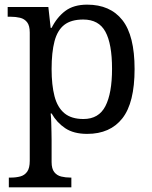

<svg xmlns="http://www.w3.org/2000/svg" viewBox="-20 -566 654 826"><path d="M18 240V198H26Q49 198 67.5 193Q86 188 97 172.5Q108 157 108 126V-426Q108 -456 96.5 -470.5Q85 -485 66.5 -489.5Q48 -494 26 -494H13V-536H188L198 -446H202Q225 -492 261 -519Q297 -546 355 -546Q454 -546 506.5 -479.5Q559 -413 559 -269Q559 -124 506.5 -57Q454 10 355 10Q297 10 260.5 -14.5Q224 -39 202 -78H198Q200 -59 200.5 -37.5Q201 -16 201.5 3Q202 22 202 35V131Q202 160 213.5 174.5Q225 189 243.5 193.5Q262 198 284 198H287V240ZM339 -54Q405 -54 433.5 -109.5Q462 -165 462 -270Q462 -377 433.5 -429.5Q405 -482 338 -482Q286 -482 256.5 -459Q227 -436 214.5 -388.5Q202 -341 202 -269Q202 -200 214.5 -152Q227 -104 257 -79Q287 -54 339 -54Z"/></svg>

Font: Noto Serif Bengali
Style: Regular
Weight: 400
Designer: Juan Bruce, Universal Thirst, Indian Type Foundry and the Monotype Design Team.
Foundry: Monotype Imaging Inc.
Version: Version 2.003